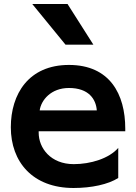

<svg xmlns="http://www.w3.org/2000/svg" viewBox="-20 -862 678 958"><path d="M570 26V-124C524 -71 432 -43 348 -43C233 -43 173 -123 173 -200V-207H605V-220C605 -392 528 -538 324 -538C123 -538 34 -393 34 -227C34 -54 143 76 347 76C437 76 520 58 570 26ZM307 -639H446L317 -842H141ZM463 -311H178C185 -362 234 -423 324 -423C423 -423 459 -367 463 -311Z"/></svg>

Font: LINE Seed JP App_OTF Bold
Style: Regular
Weight: 700
Designer: LINE & Fontrix & Fontworks
Version: Version 1.009